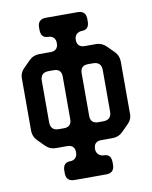

<svg xmlns="http://www.w3.org/2000/svg" viewBox="-87 -805 719 909"><g transform="rotate(-10 272.5 -350.0)"><path d="M157 0Q157 40 197 40H349Q389 40 389 0V-11Q389 -51 354 -51Q339 -51 328.5 -61Q318 -71 318 -87Q318 -124 355 -124H409Q438 -124 458 -144L490 -176Q512 -198 510 -226V-474Q510 -503 490 -523L458 -555Q437 -576 409 -576H355Q318 -576 318 -613Q318 -630 328.5 -639.5Q339 -649 354 -649Q389 -649 389 -689V-700Q389 -740 349 -740H197Q157 -740 157 -700V-689Q157 -649 192 -649Q208 -649 217.5 -639.5Q227 -630 227 -613Q227 -576 190 -576H136Q107 -576 87 -556L55 -524Q34 -503 35 -474V-226Q35 -197 55 -177L88 -144Q108 -124 137 -124H190Q227 -124 227 -87Q227 -71 217.5 -61Q208 -51 192 -51Q157 -51 157 -11ZM126 -250V-449Q126 -489 166 -489H190Q227 -489 227 -452V-247Q227 -210 190 -210H166Q126 -210 126 -250ZM318 -247V-452Q318 -489 355 -489H379Q419 -489 419 -449V-250Q419 -210 379 -210H355Q318 -210 318 -247Z"/></g></svg>

Font: WDXL Lubrifont SC
Style: Regular
Weight: 400
Designer: [WDXL Lubrifont] Copyright 2020-2022 (c) NightFurySL2001, Skr-ZERO; [ZCOOL QingKe HuangYou] Copyright 2018-2022 (c) The 
Version: Version 2.001;hotconv 1.1.1;makeotfexe 2.6.0